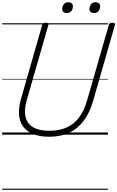

<svg xmlns="http://www.w3.org/2000/svg" viewBox="-20 -1221 1063 1741"><path d="M426 19Q339 19 280 -5.5Q221 -30 189 -74.5Q157 -119 152.5 -181Q148 -243 169 -320L363 -996Q366 -1006 372.5 -1010.5Q379 -1015 396 -1015Q409 -1015 415.5 -1010.5Q422 -1006 419 -995L223 -315Q198 -228 211 -165Q224 -102 278 -68.5Q332 -35 429 -35Q518 -35 584.5 -65Q651 -95 697 -156Q743 -217 769 -308L967 -996Q970 -1006 976.5 -1010.5Q983 -1015 999 -1015Q1028 -1015 1022 -995L824 -305Q793 -197 738.5 -125Q684 -53 606.5 -17Q529 19 426 19ZM585 -1103Q567 -1103 555.5 -1112Q544 -1121 544 -1139Q544 -1164 559 -1182.5Q574 -1201 600 -1201Q618 -1201 629.5 -1191.5Q641 -1182 641 -1163Q641 -1139 627 -1121Q613 -1103 585 -1103ZM832 -1103Q814 -1103 802.5 -1112Q791 -1121 791 -1139Q791 -1164 805.5 -1182.5Q820 -1201 847 -1201Q865 -1201 876.5 -1191.5Q888 -1182 888 -1163Q888 -1139 873.5 -1121Q859 -1103 832 -1103ZM0 490H958V500H0ZM0 -20H958V0H0ZM0 -505H958V-500H0ZM0 -1010H958V-1000H0Z"/></svg>

Font: Playwrite TZ Guides
Style: Regular
Weight: 400
Designer: Veronika Burian, José Scaglione
Foundry: TypeTogether
Version: Version 1.003